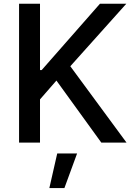

<svg xmlns="http://www.w3.org/2000/svg" viewBox="-20 -747 704 1006"><path d="M79.9 -727.3H189.6V-380H198.5L503.6 -727.3H641.7L348.4 -399.9L642.8 0H510.7L275.6 -324.9L189.6 -226.2V0H79.9ZM238.6 238.3 279.8 57.2H383.9L317.5 238.3Z"/></svg>

Font: Cannonade Med
Style: Regular
Weight: 500
Designer: Rasmus Andersson
Foundry: rsms
Version: Version 3.012;git-f93a4a705